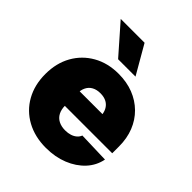

<svg xmlns="http://www.w3.org/2000/svg" viewBox="-209 -870 1006 1006"><g transform="rotate(45 294.0 -366.5)"><path d="M299.8 11.2Q218.3 11.2 155.8 -22.9Q93.3 -57.1 58.8 -118.7Q24.4 -180.2 24.4 -260.7Q24.4 -341.3 58.8 -402.6Q93.3 -463.9 154.3 -498.5Q215.3 -533.2 295.4 -533.2Q356 -533.2 405.3 -513.9Q454.6 -494.6 490.7 -459Q526.9 -423.3 546.4 -374.3Q565.9 -325.2 565.9 -265.1V-214.8H82.5V-323.7H476.6L386.2 -303.7Q386.2 -332.5 376 -352.5Q365.7 -372.6 346.7 -383.1Q327.6 -393.6 300.3 -393.6Q272.9 -393.6 253.7 -383.1Q234.4 -372.6 224.4 -352.5Q214.4 -332.5 214.4 -303.7V-219.2Q214.4 -189 225.3 -167.7Q236.3 -146.5 257.3 -135.7Q278.3 -125 306.6 -125Q327.6 -125 344.2 -130.4Q360.8 -135.7 372.6 -145.8Q384.3 -155.8 389.6 -169.9L562.5 -164.6Q552.2 -112.3 515.9 -73Q479.5 -33.7 423.8 -11.2Q368.2 11.2 299.8 11.2ZM239.3 -585 99.6 -744.1H276.4L368.2 -585Z"/></g></svg>

Font: Inter 28pt Black
Style: Regular
Weight: 900
Designer: Rasmus Andersson
Foundry: rsms
Version: Version 4.001;git-66647c0bb